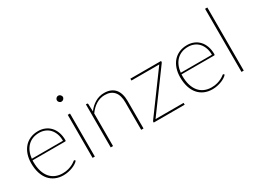

<svg xmlns="http://www.w3.org/2000/svg" viewBox="-46 -1311 2531 1905"><g transform="rotate(-30 1219.0 -358.5)"><path d="M442.5 -294Q442.5 -338.5 429.8 -373.2Q417 -408 394.8 -432Q372.5 -456 342 -468.5Q311.5 -481 276 -481Q234 -481 200.8 -467.8Q167.5 -454.5 143.5 -430Q119.5 -405.5 104.8 -371Q90 -336.5 85.5 -294ZM453.5 -60.5Q443.5 -48 425.5 -36Q407.5 -24 384.2 -14.8Q361 -5.5 333.8 0.2Q306.5 6 278 6Q227.5 6 186.8 -11.8Q146 -29.5 117.2 -63Q88.5 -96.5 73 -145.2Q57.5 -194 57.5 -256.5Q57.5 -310.5 72.2 -355.2Q87 -400 115 -432.5Q143 -465 183.5 -483Q224 -501 275.5 -501Q315.5 -501 350.2 -487Q385 -473 411 -445.8Q437 -418.5 451.8 -378.5Q466.5 -338.5 466.5 -287Q466.5 -276.5 457.5 -276.5H84Q83.5 -271.5 83.5 -266.8Q83.5 -262 83.5 -256.5Q83.5 -197.5 97.5 -152.5Q111.5 -107.5 137 -77Q162.5 -46.5 198.8 -30.8Q235 -15 279.5 -15Q319 -15 348 -23.8Q377 -32.5 396.5 -43Q416 -53.5 426.8 -62.2Q437.5 -71 440.5 -71Q444.5 -71 447 -68Z M638 -493V0H612V-493ZM659.5 -671Q659.5 -664 656.5 -658Q653.5 -652 648.8 -647.2Q644 -642.5 637.8 -639.8Q631.5 -637 625 -637Q611 -637 600.8 -647.2Q590.5 -657.5 590.5 -671Q590.5 -685 600.8 -695.2Q611 -705.5 625 -705.5Q631.5 -705.5 637.8 -702.8Q644 -700 648.8 -695.2Q653.5 -690.5 656.5 -684.2Q659.5 -678 659.5 -671Z M845.5 -397.5Q880 -445 927.8 -473Q975.5 -501 1032 -501Q1073 -501 1103.8 -488.2Q1134.5 -475.5 1154.8 -451.8Q1175 -428 1185.2 -393.5Q1195.5 -359 1195.5 -315.5V0H1169V-315.5Q1169 -354 1160.5 -384.5Q1152 -415 1134.2 -436.2Q1116.5 -457.5 1090 -468.8Q1063.5 -480 1027.5 -480Q973.5 -480 927.8 -451.8Q882 -423.5 846.5 -373.5V0H820V-493H832.5Q842 -493 842.5 -483Z M1681 -493V-482Q1681 -479 1679.8 -476.5Q1678.5 -474 1676 -471L1345.5 -21H1667V0H1312.5V-9.5Q1312.5 -12.5 1313.8 -15Q1315 -17.5 1317.5 -21L1648.5 -472H1329.5V-493Z M2149 -294Q2149 -338.5 2136.2 -373.2Q2123.5 -408 2101.2 -432Q2079 -456 2048.5 -468.5Q2018 -481 1982.5 -481Q1940.5 -481 1907.2 -467.8Q1874 -454.5 1850 -430Q1826 -405.5 1811.2 -371Q1796.5 -336.5 1792 -294ZM2160 -60.5Q2150 -48 2132 -36Q2114 -24 2090.8 -14.8Q2067.5 -5.5 2040.2 0.2Q2013 6 1984.5 6Q1934 6 1893.2 -11.8Q1852.5 -29.5 1823.8 -63Q1795 -96.5 1779.5 -145.2Q1764 -194 1764 -256.5Q1764 -310.5 1778.8 -355.2Q1793.5 -400 1821.5 -432.5Q1849.5 -465 1890 -483Q1930.5 -501 1982 -501Q2022 -501 2056.8 -487Q2091.5 -473 2117.5 -445.8Q2143.5 -418.5 2158.2 -378.5Q2173 -338.5 2173 -287Q2173 -276.5 2164 -276.5H1790.5Q1790 -271.5 1790 -266.8Q1790 -262 1790 -256.5Q1790 -197.5 1804 -152.5Q1818 -107.5 1843.5 -77Q1869 -46.5 1905.2 -30.8Q1941.5 -15 1986 -15Q2025.5 -15 2054.5 -23.8Q2083.5 -32.5 2103 -43Q2122.5 -53.5 2133.2 -62.2Q2144 -71 2147 -71Q2151 -71 2153.5 -68Z M2344 -723V0H2318V-723Z"/></g></svg>

Font: Lato ExtraLight
Style: Regular
Weight: 275
Designer: Lukasz Dziedzic with Adam Twardoch and Botio Nikoltchev
Foundry: tyPoland Lukasz Dziedzic
Version: Version 2.015; 2015-08-06; http://www.latofonts.com/